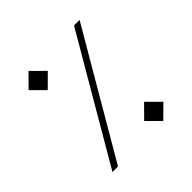

<svg xmlns="http://www.w3.org/2000/svg" viewBox="-169 -812 966 966"><g transform="rotate(-45 314.0 -329.0)"><path d="M486.8 -658.2H526.4L141.6 0H102.1ZM464.4 -137.2 533.2 -68.8 464.4 -0.5 396.5 -68.8ZM163.1 -658.2 231.9 -589.8 163.1 -521.5 95.2 -589.8Z"/></g></svg>

Font: Estedad-FD ExtraLight
Style: Regular
Weight: 200
Designer: Amin Abedi
Version: Version 7.3